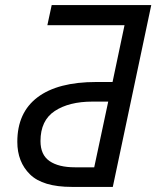

<svg xmlns="http://www.w3.org/2000/svg" viewBox="-20 -734 614 754"><path d="M262 0Q148 0 98 -49Q48 -98 48 -177Q48 -292 127.5 -352Q207 -412 358 -412H422L469 -635H166L183 -714H574L423 0ZM274 -77H350L405 -335H343Q251 -335 195 -298Q139 -261 139 -180Q139 -126 174.5 -101.5Q210 -77 274 -77Z"/></svg>

Font: Manna Sans
Style: Italic
Weight: 400
Italic angle: -12°
Designer: Monotype Design Team
Foundry: Monotype Imaging Inc.
Version: Version 2.001.1; ttfautohint (v1.8.2)